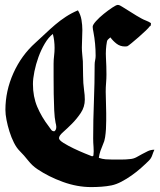

<svg xmlns="http://www.w3.org/2000/svg" viewBox="-20 -768 650 781"><path d="M459 -748Q464 -748 468.5 -745.5Q473 -743 478 -740Q498 -728 516.5 -716Q535 -704 555 -693Q564 -688 574.5 -684Q585 -680 594 -674Q594 -670 593.5 -666Q593 -662 588 -660Q586 -656 573 -643.5Q560 -631 544.5 -617.5Q529 -604 515 -592.5Q501 -581 498 -580Q495 -579 488 -579Q469 -579 454.5 -590Q440 -601 429 -616Q425 -612 420.5 -608.5Q416 -605 415 -599Q409 -567 411 -532.5Q413 -498 413 -465Q413 -448 411.5 -430.5Q410 -413 410 -395Q410 -373 411 -351.5Q412 -330 412 -308Q412 -294 412 -277Q412 -260 411 -243Q410 -226 407.5 -209.5Q405 -193 399 -181Q393 -167 388.5 -154Q384 -141 382 -126Q396 -121 410 -120Q424 -119 438 -119Q455 -119 473.5 -119Q492 -119 509 -121Q523 -122 535 -128.5Q547 -135 558.5 -141.5Q570 -148 582 -153.5Q594 -159 608 -159Q603 -148 599 -136Q595 -124 586 -115Q572 -101 554 -85Q536 -69 515.5 -54.5Q495 -40 474 -29Q453 -18 434 -14Q414 -10 392.5 -8.5Q371 -7 351 -7Q294 -7 236 -28Q178 -49 132 -80Q111 -94 94.5 -115Q78 -136 60 -154Q47 -167 36.5 -188Q26 -209 18.5 -233Q11 -257 6.5 -280Q2 -303 2 -321Q2 -398 34.5 -470.5Q67 -543 124 -594Q144 -612 164 -631Q184 -650 204.5 -667.5Q225 -685 248 -700Q271 -715 297 -726Q308 -708 311.5 -687Q315 -666 315 -646Q315 -628 314 -610.5Q313 -593 313 -575Q313 -561 314.5 -547Q316 -533 317 -519Q318 -490 318 -460Q318 -430 322 -401Q325 -381 325 -363Q325 -333 308.5 -308.5Q292 -284 272.5 -264.5Q253 -245 236.5 -230.5Q220 -216 220 -206Q220 -198 238.5 -186.5Q257 -175 280 -164Q303 -153 325 -144Q347 -135 355 -132L360 -135Q362 -152 360.5 -170Q359 -188 359 -205Q359 -280 362 -355Q365 -430 365 -505Q365 -514 367 -523Q369 -532 369 -541Q369 -591 360 -638Q359 -643 358 -648.5Q357 -654 357 -659Q357 -667 370.5 -682Q384 -697 402 -711.5Q420 -726 436.5 -737Q453 -748 459 -748ZM114 -426Q114 -375 131.5 -333.5Q149 -292 179 -253Q184 -247 188 -240.5Q192 -234 201 -234Q209 -239 209 -252Q209 -257 208 -260.5Q207 -264 206 -269Q202 -288 200.5 -319.5Q199 -351 198.5 -386Q198 -421 198 -454.5Q198 -488 198 -509Q198 -525 200 -541Q202 -557 202 -573Q202 -603 195 -630Q177 -616 162 -590.5Q147 -565 136.5 -536Q126 -507 120 -477.5Q114 -448 114 -426Z"/></svg>

Font: Hand Textur
Style: Regular
Weight: 400
Designer: F. H. Ehmcke um 1935
Foundry: Peter Wiegel
Version: Version 1.000